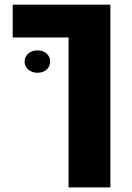

<svg xmlns="http://www.w3.org/2000/svg" viewBox="-20 -611 575 834"><path d="M35.2 0ZM277.8 -448.2H35.2V-590.8H459.5V203.1H277.8ZM86.9 -343.3Q86.9 -364.7 102.8 -378.4Q118.7 -392.1 142.6 -392.1Q167 -392.1 182.4 -378.4Q197.8 -364.7 197.8 -343.3Q197.8 -322.3 182.4 -308.6Q167 -294.9 142.6 -294.9Q119.1 -294.9 103 -308.6Q86.9 -322.3 86.9 -343.3Z"/></svg>

Font: Heebo Black
Style: Regular
Weight: 900
Designer: Oded Ezer
Foundry: Meir Sadan
Version: Version 2.001; ttfautohint (v1.5.14-ce02) -l 8 -r 50 -G 200 